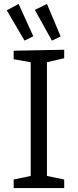

<svg xmlns="http://www.w3.org/2000/svg" viewBox="-20 -949 392 969"><path d="M304 -655 217 -635V-61L304 -43V0H49V-43L135 -61V-635L49 -650V-693L304 -698ZM104 -744 14 -897 74 -929 148 -766ZM242 -744 156 -899 217 -929 286 -765Z"/></svg>

Font: Bitter
Style: Regular
Weight: 400
Designer: Sol Matas, and Bitter project Authors
Foundry: Sol Matas
Version: Version 2.001